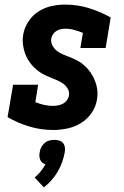

<svg xmlns="http://www.w3.org/2000/svg" viewBox="-20 -558 540 836"><path d="M212 8Q158 8 108 -7Q58 -22 13 -48L37 -189H146L134 -113Q152 -106 171 -101.5Q190 -97 211 -97Q222 -97 232.5 -99Q243 -101 253 -106Q263 -111 270.5 -120.5Q278 -130 280 -141Q283 -157 275.5 -170.5Q268 -184 256 -193Q244 -202 230 -208Q216 -214 202 -219.5Q188 -225 174.5 -231.5Q161 -238 149 -247Q137 -256 126.5 -266.5Q116 -277 107.5 -289.5Q99 -302 93 -315.5Q87 -329 83.5 -344.5Q80 -360 79 -375.5Q78 -391 81 -407Q86 -437 103.5 -464Q121 -491 147.5 -508Q174 -525 204 -531.5Q234 -538 264 -538Q318 -538 367.5 -522.5Q417 -507 462 -482L440 -349H330L341 -415Q323 -422 304 -427.5Q285 -433 265 -433Q255 -433 245 -431Q235 -429 226 -423.5Q217 -418 211 -409Q205 -400 203 -390Q201 -374 208 -360.5Q215 -347 226.5 -337.5Q238 -328 252 -322Q266 -316 280.5 -310.5Q295 -305 308.5 -298.5Q322 -292 334 -283.5Q346 -275 356.5 -264Q367 -253 375.5 -240.5Q384 -228 390 -214.5Q396 -201 400 -186Q404 -171 404.5 -155.5Q405 -140 402 -123Q397 -92 378 -65Q359 -38 331.5 -21.5Q304 -5 273 1.5Q242 8 212 8ZM171 258 131 215Q145 203 157 188.5Q169 174 178 157Q170 155 164 150Q158 145 155 137.5Q152 130 151.5 122Q151 114 153 105Q154 94 159.5 83.5Q165 73 174 65Q183 57 194 54Q205 51 216 51Q227 51 237.5 54Q248 57 254.5 65Q261 73 262.5 83.5Q264 94 262 105Q258 127 250.5 148Q243 169 231.5 189Q220 209 204.5 226.5Q189 244 171 258Z"/></svg>

Font: Iosevka Slab Extrabold
Style: Italic
Weight: 800
Italic angle: -9°
Monospace: yes
Designer: Belleve Invis
Foundry: Belleve Invis
Version: Version 11.1.0; ttfautohint (v1.8.3)